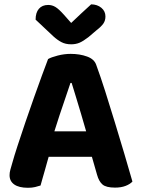

<svg xmlns="http://www.w3.org/2000/svg" viewBox="-20 -867 659 897"><path d="M314.7 -479.6H309.2Q298.8 -448.3 285.5 -409.3Q272.2 -370.3 257.9 -327.8Q243.6 -285.3 230.7 -242.9L212.8 -153.4Q206.8 -133.9 201.2 -113Q195.6 -92.1 189.8 -72.1Q184 -52.1 178.8 -33.8Q173.6 -15.5 169.4 -0.3Q157.8 3.5 143.8 6.9Q129.9 10.3 110.5 10.3Q68.7 10.3 46.7 -5.1Q24.7 -20.4 24.7 -48.5Q24.7 -61.3 28.4 -74.2Q32.2 -87.2 37 -104.2Q45.9 -136.7 62.3 -186.9Q78.6 -237 98.5 -295.4Q118.4 -353.8 138.7 -411Q159 -468.2 176.5 -515.9Q193.9 -563.6 204.6 -591.1Q219.4 -599.7 249.8 -607.5Q280.3 -615.3 310.2 -615.3Q353 -615.3 387.1 -602.8Q421.2 -590.4 430 -562.7Q449.4 -510 471.6 -440.3Q493.8 -370.6 516.8 -294.9Q539.9 -219.2 561.2 -147.6Q582.5 -76 598.7 -18.8Q587.9 -6.8 566.9 1.4Q545.9 9.5 517.5 9.5Q475.7 9.5 458.8 -5.1Q442 -19.6 433.5 -50.3L401.3 -162.4L384.2 -247.4Q371.8 -291.6 359 -333.9Q346.2 -376.1 335 -413.5Q323.7 -451 314.7 -479.6ZM146.4 -134.6 205.1 -253.3H439.3L459.1 -134.6ZM312.5 -759.8Q335.6 -781.6 359.3 -804Q383.1 -826.5 405.8 -846.7Q434.4 -846.4 453.5 -830.6Q472.6 -814.8 472.6 -790.1Q472.6 -771.3 463.2 -757.3Q453.8 -743.4 429.9 -724.8L394.2 -694.4Q369.5 -675.1 351.8 -667.5Q334.1 -660 312.5 -660Q286.1 -660 266.7 -670.3Q247.4 -680.6 229.3 -697.2L146.3 -775.3Q146.3 -808 161.7 -825.9Q177.2 -843.9 205.1 -843.9Q223 -843.9 238.8 -834.5Q254.6 -825.1 279 -797.7Z"/></svg>

Font: Baloo Bhaijaan 2
Style: Regular
Weight: 400
Designer: Sanskriti Dholi, Noopur Datye and Ek Type
Foundry: Ek Type
Version: Version 1.701